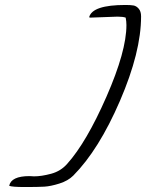

<svg xmlns="http://www.w3.org/2000/svg" viewBox="-20 -736 596 773"><path d="M453 -669 342 -665 339 -667Q352 -716 485 -716Q506 -716 517.5 -714Q529 -712 538.5 -701Q548 -690 548 -670Q548 -527 463 -330Q378 -133 275 -29Q254 -8 219 3Q184 14 158.5 15.5Q133 17 80.5 17Q28 17 17 12Q25 -27 99 -27L117 -26Q147 -26 186 -36.5Q225 -47 251 -77Q328 -163 408.5 -346.5Q489 -530 489 -635Q489 -650 486 -665Q475 -669 453 -669Z"/></svg>

Font: Great Vibes
Style: Regular
Weight: 400
Designer: Robert E. Leuschke
Foundry: Robert E. Leuschke
Version: Version 1.001